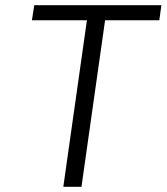

<svg xmlns="http://www.w3.org/2000/svg" viewBox="-20 -720 642 740"><path d="M224 0 315 -642H103L112 -700H602L594 -642H385L294 0Z"/></svg>

Font: Host Grotesk Light
Style: Italic
Weight: 300
Italic angle: -8°
Designer: Doğukan Karapınar based on Poppins by Indian Type Foundry, Jonny Pinhorn
Foundry: Element Type
Version: Version 1.001; ttfautohint (v1.8.4.7-5d5b)